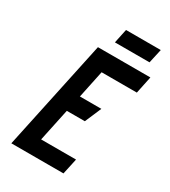

<svg xmlns="http://www.w3.org/2000/svg" viewBox="-207 -961 939 1062"><g transform="rotate(30 262.5 -430.0)"><path d="M499 -860H277L258 -770H479ZM41 0H374L396 -101H173L217 -309H332L377 -414H240L277 -590H502L525 -700H190Z"/></g></svg>

Font: Advent Pro
Style: Bold Italic
Weight: 700
Italic angle: -12°
Designer: VivaRado, Andreas Kalpakidis
Foundry: VivaRado, Andreas Kalpakidis
Version: Version 3.000